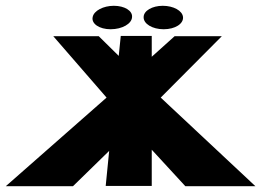

<svg xmlns="http://www.w3.org/2000/svg" viewBox="-32 -644 912 663"><path d="M361 -624C325 -624 292 -607 288 -585C283 -562 311 -543 350 -543C390 -543 423 -562 424 -585C426 -607 398 -624 361 -624ZM530 -624C494 -624 464 -607 464 -585C463 -562 494 -543 533 -543C573 -543 602 -562 600 -585C598 -607 567 -624 530 -624ZM850 -1 523 -307 734 -519H571L492 -448V-520H385L378 -451L309 -519H152L336 -307L-12 -1H220L345 -123L333 -2H492V-127L608 -1Z"/></svg>

Font: Hussar Milosc
Style: Bold
Weight: 700
Foundry: Cannot Into Space Fonts
Version: Version 1.02